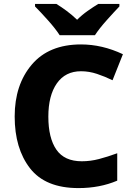

<svg xmlns="http://www.w3.org/2000/svg" viewBox="-20 -951 681 981"><path d="M394 -587Q435 -587 475.5 -573.5Q516 -560 555 -541L608 -674Q502 -724 394 -724Q230 -724 142.5 -621Q55 -518 55 -356Q55 -192 133.5 -91Q212 10 381 10Q490 10 579 -28V-168Q530 -150 486 -138.5Q442 -127 398 -127Q309 -127 268 -186.5Q227 -246 227 -355Q227 -463 270.5 -525Q314 -587 394 -587ZM590 -931H482Q456 -915 427.5 -895Q399 -875 374 -850Q348 -875 321 -895Q294 -915 268 -931H159V-918Q187 -890 225 -847.5Q263 -805 285 -771H465Q487 -805 525.5 -848Q564 -891 590 -918Z"/></svg>

Font: Noto Sans UI Extra
Style: Regular
Weight: 800
Designer: Monotype Design Team
Foundry: Monotype Imaging Inc.
Version: Version 1.901